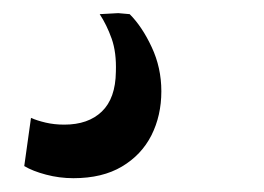

<svg xmlns="http://www.w3.org/2000/svg" viewBox="-20 -40 392 285"><path d="M89 224.5Q68 224.5 48.2 219.2Q28.5 214 16 206.5L26 135Q35 139 47.8 142Q60.5 145 75.5 145Q111 145 131.2 125.5Q151.5 106 152 66.5Q153 38 145.8 17.5Q138.5 -3 128 -19L155.5 -20.5L172.5 -19Q191 -0.5 205.2 30Q219.5 60.5 219.5 95.5Q219.5 131.5 204.8 160.8Q190 190 161 207.2Q132 224.5 89 224.5Z"/></svg>

Font: Merriweather 48pt SemiBold
Style: Italic
Weight: 600
Italic angle: -7.8°
Designer: Eben Sorkin
Foundry: Eben Sorkin
Version: Version 2.101